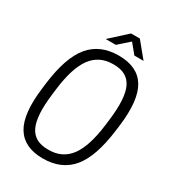

<svg xmlns="http://www.w3.org/2000/svg" viewBox="-224 -1075 1097 1211"><g transform="rotate(30 324.5 -469.5)"><path d="M522.9 -839.8H456.1L398.9 -909.2L320.8 -839.8H247.1L368.2 -950.2H432.1ZM372.1 -791Q508.8 -791 564.9 -700Q621.1 -608.9 596.2 -410.2L590.8 -370.1Q565.4 -169.9 490.2 -79.3Q415 11.2 279.8 11.2Q143.6 11.2 87.2 -80.1Q30.8 -171.4 56.2 -370.1L61 -410.2Q86.4 -610.4 161.6 -700.7Q236.8 -791 372.1 -791ZM277.8 -54.2H285.2Q384.3 -54.2 440.4 -129.6Q496.6 -205.1 517.1 -370.1L522 -410.2Q543 -576.7 507.6 -651.4Q472.2 -726.1 374 -726.1H367.2Q268.1 -726.1 211.7 -650.6Q155.3 -575.2 134.8 -410.2L129.9 -370.1Q108.9 -203.6 144.3 -128.9Q179.7 -54.2 277.8 -54.2Z"/></g></svg>

Font: Cooper Hewitt
Style: Book Italic
Weight: 706
Designer: Village Type and Design LLC
Foundry: Cooper Hewitt Smithsonian Design Museum
Version: 1.000